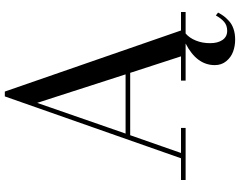

<svg xmlns="http://www.w3.org/2000/svg" viewBox="-121 -684 1014 812"><g transform="rotate(-90 386.0 -278.0)"><path d="M30.8 -19.5H122.6L384.3 -764.6H404.8L663.1 -19.5H741.2V0H650.4Q631.8 15.6 620.6 43Q609.4 70.3 609.4 103.5Q609.4 136.2 623 156Q636.7 175.8 661.6 175.8Q684.1 175.8 699 163.3Q713.9 150.9 726.6 127.9L738.8 137.2Q731.9 150.4 724.4 160.6Q716.8 170.9 703.4 183.3Q689.9 195.8 669.9 202.6Q649.9 209.5 624.5 209.5Q597.7 209.5 574 200.9Q550.3 192.4 533.4 172.1Q516.6 151.9 516.6 123.5Q516.6 46.9 607.9 0H451.2V-19.5H553.7L483.9 -234.4H220.2L145 -19.5H251V0H30.8ZM356.9 -627.9 227.1 -253.9H477.5Z"/></g></svg>

Font: Bodoni* 11pt
Style: Regular
Weight: 400
Version: Version 2.3